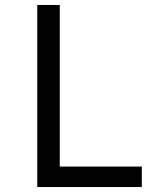

<svg xmlns="http://www.w3.org/2000/svg" viewBox="-20 -750 639 770"><path d="M129.4 0V-730H219.7V-82H548.8V0Z"/></svg>

Font: UDEV Gothic 35
Style: Regular
Weight: 400
Version: v2.1.0; ttfautohint (v1.8.4.7-5d5b-dirty) -l 6 -r 45 -G 200 